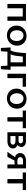

<svg xmlns="http://www.w3.org/2000/svg" viewBox="1833 -2303 617 4323"><g transform="rotate(90 2141.5 -141.5)"><path d="M352 0V-418H449V0ZM68 0V-418H166V0ZM115 -345V-418H403V-345Z M774 11Q711 11 661.5 -16.5Q612 -44 584 -92.5Q556 -141 556 -203Q556 -269 587 -320.5Q618 -372 671 -401Q724 -430 791 -430Q854 -430 903 -402.5Q952 -375 980 -327Q1008 -279 1008 -217Q1008 -151 978 -99.5Q948 -48 895 -18.5Q842 11 774 11ZM788 -57Q827 -57 852.5 -78Q878 -99 890.5 -133Q903 -167 903 -206Q903 -255 886.5 -290Q870 -325 841.5 -343.5Q813 -362 777 -362Q740 -362 713.5 -341.5Q687 -321 674 -288Q661 -255 661 -214Q661 -165 678 -129.5Q695 -94 724 -75.5Q753 -57 788 -57Z M1098 -42Q1120 -70 1134 -114.5Q1148 -159 1156.5 -212.5Q1165 -266 1169 -319.5Q1173 -373 1176 -418H1258Q1255 -373 1251 -319Q1247 -265 1239.5 -212Q1232 -159 1218.5 -114.5Q1205 -70 1185 -42ZM1060 147 1048 -71H1148L1135 147ZM1090 0 1073 -71H1552L1510 0ZM1466 147 1454 -71H1552L1539 147ZM1383 0V-418H1477V0ZM1225 -346V-418H1426V-346Z M1640 0V-418H1739V0ZM1691 -344V-418H1933V-344Z M2193 11Q2130 11 2080.5 -16.5Q2031 -44 2003 -92.5Q1975 -141 1975 -203Q1975 -269 2006 -320.5Q2037 -372 2090 -401Q2143 -430 2210 -430Q2273 -430 2322 -402.5Q2371 -375 2399 -327Q2427 -279 2427 -217Q2427 -151 2397 -99.5Q2367 -48 2314 -18.5Q2261 11 2193 11ZM2207 -57Q2246 -57 2271.5 -78Q2297 -99 2309.5 -133Q2322 -167 2322 -206Q2322 -255 2305.5 -290Q2289 -325 2260.5 -343.5Q2232 -362 2196 -362Q2159 -362 2132.5 -341.5Q2106 -321 2093 -288Q2080 -255 2080 -214Q2080 -165 2097 -129.5Q2114 -94 2143 -75.5Q2172 -57 2207 -57Z M2619 0V-418H2717V0ZM2470 -345V-418H2866V-345Z M2958 0V-418H3154Q3213 -418 3251.5 -389.5Q3290 -361 3290 -315Q3290 -283 3270.5 -254Q3251 -225 3217.5 -207Q3184 -189 3141 -189L3157 -243Q3231 -243 3277 -210.5Q3323 -178 3323 -125Q3323 -71 3278.5 -35.5Q3234 0 3157 0ZM3044 -68H3160Q3198 -68 3217.5 -84Q3237 -100 3237 -125Q3237 -152 3213 -167Q3189 -182 3137 -182H3018V-250H3152Q3177 -250 3192.5 -264.5Q3208 -279 3208 -300Q3208 -318 3193.5 -333.5Q3179 -349 3143 -349H3044Z M3683 0V-351H3593Q3558 -351 3538 -335.5Q3518 -320 3518 -291Q3518 -257 3543.5 -240Q3569 -223 3616 -223Q3635 -223 3666.5 -225.5Q3698 -228 3723 -232V-167Q3697 -163 3666 -161Q3635 -159 3614 -159Q3524 -159 3475 -190.5Q3426 -222 3426 -285Q3426 -348 3475 -383.5Q3524 -419 3610 -419H3771V0ZM3399 0 3538 -200 3600 -170 3512 0Z M4012 0V-418H4110V0ZM3863 -345V-418H4259V-345Z"/></g></svg>

Font: Ysabeau Office SemiBold
Style: Regular
Weight: 600
Designer: Christian Thalmann (Catharsis Fonts)
Version: Version 2.001;gftools[0.9.30]; featfreeze: tnum,lnum,ss02